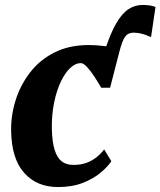

<svg xmlns="http://www.w3.org/2000/svg" viewBox="-20 -746 648 776"><path d="M425 -391.5 406 -549Q427.5 -613.5 450.2 -652.5Q473 -691.5 499 -708.8Q525 -726 556.5 -726Q571 -726 583.8 -724.2Q596.5 -722.5 608.5 -718L590.5 -596Q567.5 -606.5 551 -610.2Q534.5 -614 521 -614Q506 -614 495.5 -607.2Q485 -600.5 476.8 -581.2Q468.5 -562 459 -524.5ZM214.5 10Q128.5 10 77.5 -47.5Q26.5 -105 25 -217.5Q24 -279.5 43 -340.5Q62 -401.5 100.8 -452.2Q139.5 -503 199.2 -533.5Q259 -564 339.5 -564Q369 -564 404.5 -559.5Q440 -555 464.5 -545L425 -391.5H389Q377.5 -411.5 362.5 -434.8Q347.5 -458 332.5 -474.5Q317.5 -491 306 -491Q285.5 -491 264.5 -471.8Q243.5 -452.5 226.2 -416.8Q209 -381 198.8 -331.8Q188.5 -282.5 189.5 -223.5Q191 -171.5 201 -139.8Q211 -108 229.5 -93.8Q248 -79.5 276.5 -79.5Q307.5 -79.5 330.5 -88.2Q353.5 -97 370.8 -111Q388 -125 401 -142L430 -94.5Q416.5 -73.5 387.8 -49Q359 -24.5 315.5 -7.2Q272 10 214.5 10Z"/></svg>

Font: Merriweather 28pt Black
Style: Italic
Weight: 900
Italic angle: -7.8°
Version: Version 2.101